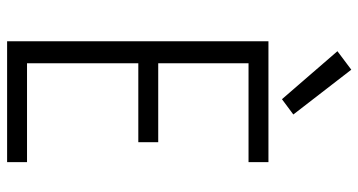

<svg xmlns="http://www.w3.org/2000/svg" viewBox="-254 -754 1008 540"><g transform="rotate(90 250.0 -484.0)"><path d="M96 0V-735H436V-679H158V-425H380V-369H158V-56H436V0ZM259 -773 124 -929 176 -968 302 -805Z"/></g></svg>

Font: Iosevka SS01 Light
Style: Regular
Weight: 300
Monospace: yes
Designer: Belleve Invis
Foundry: Belleve Invis
Version: 2.3.3; ttfautohint (v1.8.3)